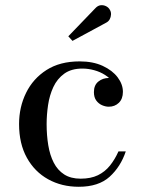

<svg xmlns="http://www.w3.org/2000/svg" viewBox="-20 -705 550 735"><path d="M281.5 10Q216 10 164.2 -18.8Q112.5 -47.5 82.8 -101.2Q53 -155 53 -230Q53 -295 79.8 -349.5Q106.5 -404 158 -437Q209.5 -470 285 -470Q336 -470 373.2 -452.8Q410.5 -435.5 430.5 -408.8Q450.5 -382 450.5 -353.5Q450.5 -326.5 435 -311.5Q419.5 -296.5 396.5 -296.5Q384 -296.5 370.8 -302.2Q357.5 -308 348.5 -320.2Q339.5 -332.5 339.5 -352.5Q339.5 -379 356.5 -392.8Q373.5 -406.5 396.5 -406.5Q418 -406.5 433.8 -393.2Q449.5 -380 449.5 -353.5H423.5Q423.5 -373.5 412.2 -389.8Q401 -406 382.2 -418Q363.5 -430 340.8 -436.2Q318 -442.5 295.5 -442.5Q253 -442.5 226 -423Q199 -403.5 184.2 -371.8Q169.5 -340 164 -302.8Q158.5 -265.5 158.5 -230Q158.5 -187 164.8 -149Q171 -111 185.8 -82.2Q200.5 -53.5 225.8 -37.2Q251 -21 288.5 -21Q327.5 -21 354.8 -34.2Q382 -47.5 401 -71.2Q420 -95 433.5 -125.5H461.5Q442 -67 399.8 -28.5Q357.5 10 281.5 10ZM257.5 -548.5 241.5 -566 344.5 -673Q354.5 -684 365.8 -685Q377 -686 386.5 -681Q396 -676 400.5 -667.5Q405.5 -659.5 405 -649.5Q404.5 -639.5 400 -631.2Q395.5 -623 387 -618.5Z"/></svg>

Font: Bodoni Moda 9pt
Style: Regular
Weight: 400
Designer: Owen Earl
Foundry: indestructible type
Version: Version 2.005